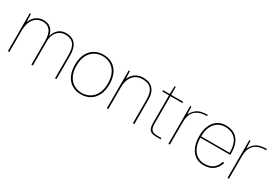

<svg xmlns="http://www.w3.org/2000/svg" viewBox="37 -1466 3307 2307"><g transform="rotate(30 1690.5 -312.5)"><path d="M71 0V-526H87L91 -413Q115 -476 159 -507Q203 -538 262 -538Q291 -538 321 -527.5Q351 -517 375 -488.5Q399 -460 411 -406Q424 -461 464.5 -499.5Q505 -538 572 -538Q626 -538 664.5 -516.5Q703 -495 724 -448Q745 -401 745 -323V0H725V-325Q725 -426 687 -472Q649 -518 572 -518Q530 -518 494.5 -497Q459 -476 438 -434.5Q417 -393 417 -330V0H397V-330Q397 -428 360.5 -473Q324 -518 262 -518Q210 -518 171.5 -491.5Q133 -465 112 -414Q91 -363 91 -287V0Z M1087 12Q1016 12 962.5 -20.5Q909 -53 879.5 -115Q850 -177 850 -263Q850 -350 880.5 -411.5Q911 -473 965 -505.5Q1019 -538 1090 -538Q1162 -538 1215.5 -505.5Q1269 -473 1298.5 -411.5Q1328 -350 1328 -263Q1328 -177 1297.5 -115Q1267 -53 1213 -20.5Q1159 12 1087 12ZM1087 -8Q1147 -8 1196.5 -36Q1246 -64 1276 -121Q1306 -178 1306 -263Q1306 -350 1276.5 -406.5Q1247 -463 1198 -490.5Q1149 -518 1090 -518Q1032 -518 982.5 -490.5Q933 -463 902.5 -406.5Q872 -350 872 -263Q872 -178 901.5 -121Q931 -64 980 -36Q1029 -8 1087 -8Z M1444 0V-526H1460L1466 -420Q1492 -482 1538.5 -510Q1585 -538 1643 -538Q1697 -538 1738 -517.5Q1779 -497 1802 -452.5Q1825 -408 1825 -335V0H1805V-330Q1805 -427 1765.5 -472.5Q1726 -518 1643 -518Q1591 -518 1550.5 -493Q1510 -468 1487 -420Q1464 -372 1464 -302V0Z M2123 0Q2087 0 2062.5 -11Q2038 -22 2025.5 -49Q2013 -76 2013 -122V-508H1920V-526H2013L2017 -637H2033V-526H2199V-508H2033V-122Q2033 -67 2054.5 -42.5Q2076 -18 2126 -18H2190V0Z M2298 0V-526H2314L2318 -417Q2341 -464 2371 -490Q2401 -516 2441 -527Q2481 -538 2534 -538V-520H2516Q2489 -520 2455 -512.5Q2421 -505 2389.5 -483.5Q2358 -462 2338 -420.5Q2318 -379 2318 -311V0Z M2788 12Q2720 12 2671.5 -23.5Q2623 -59 2597.5 -121Q2572 -183 2572 -264Q2572 -355 2600 -415.5Q2628 -476 2676.5 -507Q2725 -538 2788 -538Q2864 -538 2913 -505.5Q2962 -473 2985.5 -416Q3009 -359 3009 -283Q3009 -275 3009 -269.5Q3009 -264 3008 -256H2583V-274H2989Q2989 -405 2934.5 -461.5Q2880 -518 2788 -518Q2740 -518 2695.5 -493.5Q2651 -469 2622.5 -414.5Q2594 -360 2594 -269V-260Q2594 -175 2621 -119Q2648 -63 2692.5 -35.5Q2737 -8 2788 -8Q2864 -8 2908 -41Q2952 -74 2973 -138H2995Q2982 -94 2956 -60Q2930 -26 2889 -7Q2848 12 2788 12Z M3118 0V-526H3134L3138 -417Q3161 -464 3191 -490Q3221 -516 3261 -527Q3301 -538 3354 -538V-520H3336Q3309 -520 3275 -512.5Q3241 -505 3209.5 -483.5Q3178 -462 3158 -420.5Q3138 -379 3138 -311V0Z"/></g></svg>

Font: DM Sans 9pt Thin
Style: Regular
Weight: 250
Version: Version 4.004;gftools[0.9.30]